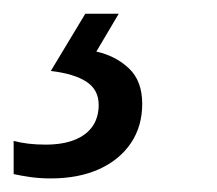

<svg xmlns="http://www.w3.org/2000/svg" viewBox="-99 -20 316 280"><path d="M-24.9 240.2Q-40.5 240.2 -54.2 238.3Q-67.9 236.3 -79.1 233.9V185.5Q-69.8 188 -57.9 189.5Q-45.9 190.9 -32.7 190.9Q-7.8 190.9 9.5 184.1Q26.9 177.2 35.9 164.3Q44.9 151.4 44.9 132.8Q44.9 110.8 26.9 99.1Q8.8 87.4 -24.9 83.5L25.4 0H74.2L41.5 55.2Q69.8 61.5 89.1 79.8Q108.4 98.1 108.4 131.3Q108.4 164.1 92 188.5Q75.7 212.9 45.7 226.6Q15.6 240.2 -24.9 240.2Z"/></svg>

Font: Open Sans SemiCondensed
Style: Italic
Weight: 400
Width: 4
Italic angle: -12°
Designer: Monotype Design Team
Foundry: Monotype Imaging Inc.
Version: Version 3.000